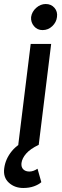

<svg xmlns="http://www.w3.org/2000/svg" viewBox="-57 -722 309 957"><path d="M34 0 96 -503H198L136 0ZM155 -572Q129 -572 112.5 -591.5Q96 -611 98 -637Q102 -664 123.5 -683Q145 -702 171 -702Q198 -702 214.5 -683Q231 -664 227 -637Q224 -611 203.5 -591.5Q183 -572 155 -572ZM59 215Q16 215 -13 188.5Q-42 162 -36 117Q-30 70 2.5 30.5Q35 -9 106 -38L136 0Q94 20 73.5 43.5Q53 67 50 91Q48 111 59 122Q70 133 89.5 133Q109 133 130 119L149 186Q136 198 112.5 206.5Q89 215 59 215Z"/></svg>

Font: Inclusive Sans Medium
Style: Italic
Weight: 500
Italic angle: -7°
Designer: Olivia King
Foundry: Olivia King
Version: Version 2.004